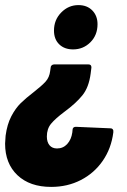

<svg xmlns="http://www.w3.org/2000/svg" viewBox="-29 -524 497 754"><path d="M354 -429Q354 -386 326 -358Q298 -330 258 -330Q224 -330 203.5 -350Q183 -370 183 -404Q183 -446 211.5 -475Q240 -504 279 -504Q313 -504 333.5 -483Q354 -462 354 -429ZM330 -259 327 -235Q320 -181 294.5 -149.5Q269 -118 224 -85Q188 -58 171.5 -38Q155 -18 155 12Q155 34 165.5 46.5Q176 59 195 59Q219 59 235 41.5Q251 24 255 -4L256 -15Q257 -26 269 -26L406 -20Q411 -20 414 -16Q417 -12 416 -7V-4Q408 59 374.5 107.5Q341 156 288.5 183Q236 210 172 210Q88 210 39.5 164Q-9 118 -9 40Q-9 31 -7 9Q-1 -36 15.5 -67.5Q32 -99 52.5 -119Q73 -139 103 -162Q135 -187 150 -203.5Q165 -220 168 -245L170 -259Q170 -264 174 -267.5Q178 -271 183 -271H319Q330 -271 330 -259Z"/></svg>

Font: Barlow Condensed ExtraBold
Style: Italic
Weight: 800
Width: 3
Italic angle: -7°
Designer: Jeremy Tribby
Foundry: Tribby Type
Version: Version 1.408